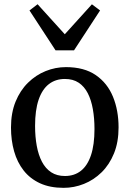

<svg xmlns="http://www.w3.org/2000/svg" viewBox="-20 -893 623 924"><path d="M32.9 -279.3Q32.9 -349.6 54.9 -403.7Q77 -457.8 114.7 -494.8Q152.4 -531.9 199.6 -550.9Q246.8 -570 297.3 -570Q384.9 -570 440.9 -531.6Q496.8 -493.2 523.7 -427.5Q550.6 -361.8 550.6 -279.7Q550.6 -209.1 528.6 -154.8Q506.5 -100.5 468.8 -63.6Q431.1 -26.7 383.8 -7.9Q336.6 11 286.1 11Q220.5 11 172.6 -11Q124.7 -33.1 93.8 -72.5Q62.9 -111.9 47.9 -164.8Q32.9 -217.7 32.9 -279.3ZM292.5 -46Q337.7 -46 369.4 -71Q401.1 -96 417.9 -146.3Q434.7 -196.6 434.7 -272Q434.7 -323.5 426.9 -367.5Q419.2 -411.5 402.5 -444.2Q385.9 -476.8 358.8 -494.9Q331.6 -513 292.5 -513Q247.2 -513 215 -488Q182.9 -463 165.8 -412.9Q148.8 -362.9 148.8 -287Q148.8 -235 156.9 -191Q165 -147 182 -114.4Q199.1 -81.8 226.4 -63.9Q253.8 -46 292.5 -46ZM247.3 -650.8 121.9 -842.7 160.9 -872.6 291.8 -728.1 422.3 -872.3 461.6 -842.7 336.3 -650.8Z"/></svg>

Font: Merriweather Light
Style: Regular
Weight: 300
Version: Version 2.100